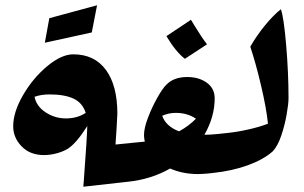

<svg xmlns="http://www.w3.org/2000/svg" viewBox="-20 -709 1154 728"><path d="M485 -150 442 -33 421 -15 296 -1 298 -27Q310 -189 311 -231Q269 -165 237 -145Q219 -134 194.5 -127.5Q170 -121 147 -121Q94 -121 62 -154Q30 -187 30 -230Q30 -284 67.5 -348.5Q105 -413 159 -458Q213 -503 258 -503Q338 -503 381.5 -444Q425 -385 425 -278Q424 -257 422 -222Q420 -187 418 -161L479 -167ZM305 -281Q293 -319 259 -335Q225 -351 168 -351Q136 -351 111 -342Q118 -306 153 -283Q188 -260 230 -260Q273 -260 305 -281ZM167 -640 348 -689 328 -586 150 -547Z M850 -188 807 -71 786 -53 767 -51Q743 -49 731 -49Q673 -49 625 -70Q553 -29 466 -20L421 -15L477 -167L529 -172Q526 -186 526 -197Q526 -223 541 -262.5Q556 -302 576.5 -338.5Q597 -375 612 -389Q640 -417 690 -417Q734 -417 764 -395.5Q794 -374 794 -336Q794 -266 755 -198Q778 -198 807 -201L844 -205ZM595 -270Q609 -230 659 -211Q697 -232 723 -259Q690 -281 647 -281Q619 -281 595 -270ZM611 -572 704 -634 718 -611Q746 -565 765 -541L681 -486Q646 -513 611 -572Z M1074 -337Q1074 -316 1067 -275.5Q1060 -235 1046.5 -195Q1033 -155 1014 -135Q979 -104 920 -82.5Q861 -61 786 -53L844 -205Q882 -209 923.5 -218.5Q965 -228 996 -240Q990 -299 970 -384Q950 -469 929 -532Q953 -574 985 -613Q1017 -652 1045 -674Q1056 -644 1065 -538.5Q1074 -433 1074 -337Z"/></svg>

Font: Rakkas
Style: Regular
Weight: 400
Designer: Zeynep Akay
Foundry: Zeynep Akay
Version: Version 2.000